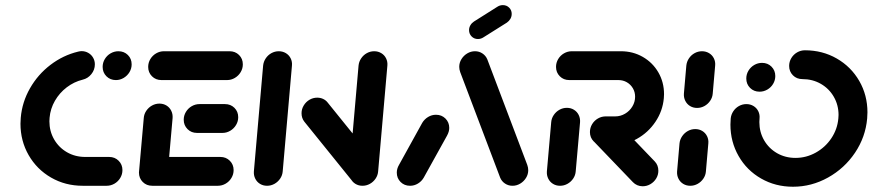

<svg xmlns="http://www.w3.org/2000/svg" viewBox="-20 -716 3377 740"><path d="M58.9 -239.3Q58.9 -250.7 60 -262.2Q65.2 -322.6 95.6 -375.7Q125.9 -428.9 174.4 -465.9Q223 -503 281.1 -517Q288.5 -518.9 294.8 -518.9Q308.5 -518.9 320.2 -512.2Q331.9 -505.6 338.7 -493.9Q345.6 -482.2 345.6 -468.1Q345.6 -447 332.2 -430.4Q318.9 -413.7 298.5 -408.9Q265.2 -400.7 237.2 -379.4Q209.3 -358.1 191.7 -327.6Q174.1 -297 171.1 -262.2Q170.4 -253.3 170.4 -248.5Q170.4 -210.4 188.5 -178.9Q206.7 -147.4 238.1 -129.3Q269.6 -111.1 308.5 -111.1H400.7Q422.6 -111.1 437.2 -96.5Q451.9 -81.9 451.9 -60.4Q451.9 -44.1 443.5 -30.2Q435.2 -16.3 421.1 -8.1Q407 0 391.1 0H298.9Q231.5 0 176.7 -31.7Q121.9 -63.3 90.4 -118.1Q58.9 -173 58.9 -239.3ZM375.6 -458.1Q375.6 -474.4 383.9 -488.3Q392.2 -502.2 406.3 -510.4Q420.4 -518.5 436.3 -518.5Q458.1 -518.5 472.8 -504.1Q487.4 -489.6 487.4 -468.1Q487.4 -451.9 479.1 -438Q470.7 -424.1 456.7 -415.7Q442.6 -407.4 426.7 -407.4Q404.8 -407.4 390.2 -422Q375.6 -436.7 375.6 -458.1Z M515.6 -51.9 534.1 -261.1Q535.2 -276.3 543.9 -289.1Q552.6 -301.9 565.9 -309.3Q579.3 -316.7 594.4 -316.7Q609.6 -316.7 621.7 -309.3Q633.7 -301.9 640 -289.1Q646.3 -276.3 645.2 -261.1L626.7 -51.9ZM880.4 -60.4Q880.4 -44.1 872 -30.2Q863.7 -16.3 849.6 -8.1Q835.6 0 819.6 0H566.7Q544.8 0 530.2 -14.6Q515.6 -29.3 515.6 -50.7Q515.6 -67 523.9 -80.9Q532.2 -94.8 546.3 -103Q560.4 -111.1 576.3 -111.1H829.3Q851.1 -111.1 865.7 -96.5Q880.4 -81.9 880.4 -60.4ZM688.1 -254.4Q688.1 -270.7 696.5 -284.6Q704.8 -298.5 718.9 -306.7Q733 -314.8 748.9 -314.8H847Q868.9 -314.8 883.5 -300.4Q898.1 -285.9 898.1 -264.4Q898.1 -248.1 889.8 -234.3Q881.5 -220.4 867.4 -212Q853.3 -203.7 837.4 -203.7H739.3Q717.4 -203.7 702.8 -218.3Q688.1 -233 688.1 -254.4ZM551.1 -458.1Q551.1 -474.4 559.4 -488.3Q567.8 -502.2 581.9 -510.4Q595.9 -518.5 611.9 -518.5H864.8Q886.7 -518.5 901.3 -504.1Q915.9 -489.6 915.9 -468.1Q915.9 -451.9 907.6 -438Q899.3 -424.1 885.2 -415.7Q871.1 -407.4 855.2 -407.4H602.2Q580.4 -407.4 565.7 -422Q551.1 -436.7 551.1 -458.1Z M1009.3 0Q994.1 0 982 -7.4Q970 -14.8 963.7 -27.6Q957.4 -40.4 958.5 -55.6L994.1 -463Q995.6 -478.1 1004.1 -490.9Q1012.6 -503.7 1025.9 -511.1Q1039.3 -518.5 1054.4 -518.5Q1069.6 -518.5 1081.9 -511.1Q1094.1 -503.7 1100.4 -490.9Q1106.7 -478.1 1105.2 -463L1069.6 -55.6Q1068.5 -40.4 1059.8 -27.6Q1051.1 -14.8 1037.8 -7.4Q1024.4 0 1009.3 0ZM1142.2 -279.6Q1142.2 -295.6 1150.6 -309.4Q1158.9 -323.3 1172.8 -331.5Q1186.7 -339.6 1202.6 -339.6Q1214.8 -339.6 1225.2 -334.8Q1235.6 -330 1242.6 -321.1L1430.7 -88.1L1341.1 -14.1L1153 -247Q1142.2 -260.7 1142.2 -279.6ZM1377 0Q1361.9 0 1349.8 -7.4Q1337.8 -14.8 1331.5 -27.6Q1325.2 -40.4 1326.3 -55.6L1361.9 -463Q1363.3 -478.1 1371.9 -490.9Q1380.4 -503.7 1393.7 -511.1Q1407 -518.5 1422.2 -518.5Q1437.4 -518.5 1449.6 -511.1Q1461.9 -503.7 1468.1 -490.9Q1474.4 -478.1 1473 -463L1437.4 -55.6Q1436.3 -40.4 1427.6 -27.6Q1418.9 -14.8 1405.6 -7.4Q1392.2 0 1377 0Z M1560.4 0Q1538.5 0 1523.9 -14.6Q1509.3 -29.3 1509.3 -50.7Q1509.3 -65.9 1517.8 -80.4L1607.4 -242.6Q1615.9 -256.7 1630 -265.2Q1644.1 -273.7 1660.4 -273.7Q1682.2 -273.7 1696.9 -259.1Q1711.5 -244.4 1711.5 -223Q1711.5 -208.9 1703 -193.3L1613 -31.1Q1604.8 -17 1590.7 -8.5Q1576.7 0 1560.4 0ZM2015.9 -60Q2015.9 -44.1 2007.4 -30.4Q1998.9 -16.7 1985 -8.3Q1971.1 0 1955.2 0Q1939.3 0 1926.5 -8.5Q1913.7 -17 1907.8 -31.1L1753.7 -438.1Q1750 -448.5 1750 -458.5Q1750 -474.4 1758.5 -488.1Q1767 -501.9 1780.9 -510.2Q1794.8 -518.5 1810.7 -518.5Q1826.7 -518.5 1839.4 -510Q1852.2 -501.5 1858.1 -487.4L2012.2 -80.4Q2015.9 -70 2015.9 -60ZM1821.9 -565.6Q1807.4 -565.6 1797.6 -575.6Q1787.8 -585.6 1787.8 -600Q1787.8 -610 1793 -618.7Q1798.1 -627.4 1806.7 -633L1897 -690Q1906.7 -696.3 1918.1 -696.3Q1932.6 -696.3 1942.4 -686.5Q1952.2 -676.7 1952.2 -662.6Q1952.2 -652.2 1947.2 -643.5Q1942.2 -634.8 1933.7 -628.9L1843 -571.9Q1833.3 -565.6 1821.9 -565.6Z M2138.5 0Q2123.3 0 2111.3 -7.4Q2099.3 -14.8 2093 -27.6Q2086.7 -40.4 2087.8 -55.6L2104.4 -244.8Q2105.6 -260 2114.3 -272.8Q2123 -285.6 2136.3 -293Q2149.6 -300.4 2164.8 -300.4Q2180 -300.4 2192 -293Q2204.1 -285.6 2210.4 -272.8Q2216.7 -260 2215.6 -244.8L2198.9 -55.6Q2197.8 -40.4 2189.1 -27.6Q2180.4 -14.8 2167 -7.4Q2153.7 0 2138.5 0ZM2517.4 -57.8Q2517.4 -41.9 2509.1 -28.1Q2500.7 -14.4 2486.9 -6.3Q2473 1.9 2457 1.9Q2445.9 1.9 2436.3 -2.2Q2426.7 -6.3 2419.6 -13.7L2268.1 -171.5Q2253.7 -186.7 2253.7 -206.7Q2253.7 -223 2262 -236.9Q2270.4 -250.7 2284.4 -259.1Q2298.5 -267.4 2314.4 -267.4Q2325.2 -267.4 2335 -263.3Q2344.8 -259.3 2351.5 -252.2L2503.7 -93.7Q2517.4 -79.3 2517.4 -57.8ZM2253.7 -207Q2253.7 -223.3 2262 -237.2Q2270.4 -251.1 2284.4 -259.3Q2298.5 -267.4 2314.4 -267.4H2351.1Q2371.5 -267.4 2389.1 -277.8Q2406.7 -288.1 2417.2 -305.6Q2427.8 -323 2427.8 -343.3Q2427.8 -361.1 2419.3 -375.7Q2410.7 -390.4 2396.1 -398.9Q2381.5 -407.4 2363.3 -407.4H2174.1Q2152.2 -407.4 2137.6 -422Q2123 -436.7 2123 -458.1Q2123 -474.4 2131.3 -488.3Q2139.6 -502.2 2153.7 -510.4Q2167.8 -518.5 2183.7 -518.5H2373Q2419.6 -518.5 2457.8 -496.5Q2495.9 -474.4 2517.6 -436.7Q2539.3 -398.9 2539.3 -353Q2539.3 -347.8 2538.5 -337.4Q2534.1 -288.1 2506.1 -246.5Q2478.1 -204.8 2434.4 -180.6Q2390.7 -156.3 2341.5 -156.3H2304.8Q2283 -156.3 2268.3 -170.9Q2253.7 -185.6 2253.7 -207Z M2640.4 0Q2625.2 0 2613.1 -7.4Q2601.1 -14.8 2594.8 -27.6Q2588.5 -40.4 2589.6 -55.6L2598.9 -163Q2600.4 -178.1 2609.1 -190.9Q2617.8 -203.7 2631.1 -211.1Q2644.4 -218.5 2659.6 -218.5Q2674.8 -218.5 2686.9 -211.1Q2698.9 -203.7 2705.2 -190.9Q2711.5 -178.1 2710 -163L2700.7 -55.6Q2699.6 -40.4 2690.9 -27.6Q2682.2 -14.8 2668.9 -7.4Q2655.6 0 2640.4 0ZM2666.7 -300Q2651.5 -300 2639.4 -307.4Q2627.4 -314.8 2621.1 -327.6Q2614.8 -340.4 2615.9 -355.6L2625.2 -463Q2626.7 -478.1 2635.2 -490.9Q2643.7 -503.7 2657 -511.1Q2670.4 -518.5 2685.6 -518.5Q2700.7 -518.5 2713 -511.1Q2725.2 -503.7 2731.5 -490.9Q2737.8 -478.1 2736.3 -463L2727 -355.6Q2725.9 -340.4 2717.2 -327.6Q2708.5 -314.8 2695.2 -307.4Q2681.9 -300 2666.7 -300Z M2856.3 -413.3Q2856.3 -429.6 2864.6 -443.5Q2873 -457.4 2887 -465.6Q2901.1 -473.7 2917 -473.7Q2938.9 -473.7 2953.5 -459.1Q2968.1 -444.4 2968.1 -423Q2968.1 -406.7 2959.8 -392.8Q2951.5 -378.9 2937.4 -370.7Q2923.3 -362.6 2907.4 -362.6Q2885.6 -362.6 2870.9 -377.2Q2856.3 -391.9 2856.3 -413.3ZM3021.5 -461.9Q3021.5 -478.1 3029.8 -492Q3038.1 -505.9 3052.2 -514.1Q3066.3 -522.2 3082.2 -522.2Q3149.6 -522.2 3204.8 -490.6Q3260 -458.9 3291.7 -404.1Q3323.3 -349.3 3323.3 -283Q3323.3 -271.5 3322.2 -259.3Q3315.9 -187.8 3275.4 -127.4Q3234.8 -67 3171.3 -31.7Q3107.8 3.7 3036.3 3.7Q2968.5 3.7 2913.3 -28Q2858.1 -59.6 2826.7 -114.6Q2795.2 -169.6 2795.2 -235.9Q2795.2 -247.8 2796.3 -259.3Q2797.8 -274.4 2806.3 -287.2Q2814.8 -300 2828.1 -307.4Q2841.5 -314.8 2856.7 -314.8Q2871.9 -314.8 2884.1 -307.4Q2896.3 -300 2902.6 -287.2Q2908.9 -274.4 2907.4 -259.3Q2906.7 -250.4 2906.7 -245.6Q2906.7 -207.4 2924.8 -175.7Q2943 -144.1 2974.8 -125.7Q3006.7 -107.4 3045.9 -107.4Q3087.4 -107.4 3124.1 -127.8Q3160.7 -148.1 3184.1 -183Q3207.4 -217.8 3211.1 -259.3Q3211.9 -268.1 3211.9 -273Q3211.9 -311.1 3193.7 -342.8Q3175.6 -374.4 3143.7 -392.8Q3111.9 -411.1 3072.6 -411.1Q3050.7 -411.1 3036.1 -425.7Q3021.5 -440.4 3021.5 -461.9Z"/></svg>

Font: 26F Galaxy Sans Black
Style: Italic
Weight: 900
Italic angle: -5°
Designer: C₂₉H₂₅N₃O₅
Version: Version 1.200